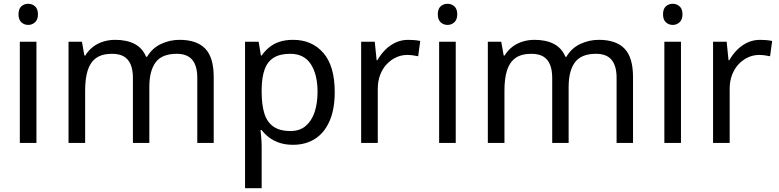

<svg xmlns="http://www.w3.org/2000/svg" viewBox="-20 -757 4125 1017"><path d="M173 -536V0H85V-536ZM130 -737Q150 -737 165.5 -723.5Q181 -710 181 -681Q181 -653 165.5 -639Q150 -625 130 -625Q108 -625 93 -639Q78 -653 78 -681Q78 -710 93 -723.5Q108 -737 130 -737Z M931 -546Q1022 -546 1067 -499.5Q1112 -453 1112 -349V0H1025V-345Q1025 -408 998.5 -440Q972 -472 916 -472Q838 -472 804.5 -427Q771 -382 771 -296V0H684V-345Q684 -387 672 -415.5Q660 -444 636 -458Q612 -472 574 -472Q520 -472 489 -449.5Q458 -427 444.5 -384Q431 -341 431 -278V0H343V-536H414L427 -463H432Q449 -491 473.5 -509.5Q498 -528 528 -537Q558 -546 590 -546Q652 -546 693.5 -524Q735 -502 754 -456H759Q786 -502 832.5 -524Q879 -546 931 -546Z M1533 -546Q1632 -546 1692.5 -477Q1753 -408 1753 -269Q1753 -178 1725.5 -115.5Q1698 -53 1648.5 -21.5Q1599 10 1532 10Q1491 10 1459 -1Q1427 -12 1404.5 -29.5Q1382 -47 1366 -68H1360Q1362 -51 1364 -25Q1366 1 1366 20V240H1278V-536H1350L1362 -463H1366Q1382 -486 1404.5 -505Q1427 -524 1458.5 -535Q1490 -546 1533 -546ZM1517 -472Q1463 -472 1430 -451.5Q1397 -431 1382 -390Q1367 -349 1366 -286V-269Q1366 -203 1380 -157Q1394 -111 1427.5 -87Q1461 -63 1519 -63Q1568 -63 1599.5 -90Q1631 -117 1646.5 -163.5Q1662 -210 1662 -270Q1662 -362 1626.5 -417Q1591 -472 1517 -472Z M2143 -546Q2158 -546 2175.5 -544.5Q2193 -543 2206 -540L2195 -459Q2182 -462 2166.5 -464Q2151 -466 2137 -466Q2106 -466 2078 -453Q2050 -440 2028 -416.5Q2006 -393 1993.5 -360Q1981 -327 1981 -286V0H1893V-536H1965L1975 -438H1979Q1996 -468 2020 -492.5Q2044 -517 2075 -531.5Q2106 -546 2143 -546Z M2394 -536V0H2306V-536ZM2351 -737Q2371 -737 2386.5 -723.5Q2402 -710 2402 -681Q2402 -653 2386.5 -639Q2371 -625 2351 -625Q2329 -625 2314 -639Q2299 -653 2299 -681Q2299 -710 2314 -723.5Q2329 -737 2351 -737Z M3152 -546Q3243 -546 3288 -499.5Q3333 -453 3333 -349V0H3246V-345Q3246 -408 3219.5 -440Q3193 -472 3137 -472Q3059 -472 3025.5 -427Q2992 -382 2992 -296V0H2905V-345Q2905 -387 2893 -415.5Q2881 -444 2857 -458Q2833 -472 2795 -472Q2741 -472 2710 -449.5Q2679 -427 2665.5 -384Q2652 -341 2652 -278V0H2564V-536H2635L2648 -463H2653Q2670 -491 2694.5 -509.5Q2719 -528 2749 -537Q2779 -546 2811 -546Q2873 -546 2914.5 -524Q2956 -502 2975 -456H2980Q3007 -502 3053.5 -524Q3100 -546 3152 -546Z M3587 -536V0H3499V-536ZM3544 -737Q3564 -737 3579.5 -723.5Q3595 -710 3595 -681Q3595 -653 3579.5 -639Q3564 -625 3544 -625Q3522 -625 3507 -639Q3492 -653 3492 -681Q3492 -710 3507 -723.5Q3522 -737 3544 -737Z M4007 -546Q4022 -546 4039.5 -544.5Q4057 -543 4070 -540L4059 -459Q4046 -462 4030.5 -464Q4015 -466 4001 -466Q3970 -466 3942 -453Q3914 -440 3892 -416.5Q3870 -393 3857.5 -360Q3845 -327 3845 -286V0H3757V-536H3829L3839 -438H3843Q3860 -468 3884 -492.5Q3908 -517 3939 -531.5Q3970 -546 4007 -546Z"/></svg>

Font: ugurmukhi15
Style: Book
Weight: 400
Designer: Jelle Bosma - Monotype Design Team
Foundry: Monotype Imaging Inc.
Version: Version 2.003